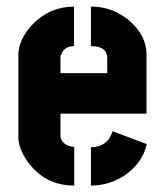

<svg xmlns="http://www.w3.org/2000/svg" viewBox="-20 -577 514 597"><path d="M37.1 -151.4V-407.2Q38.1 -455.1 81.1 -501Q133.8 -555.7 210 -556.6V-433.6Q181.6 -433.6 170.9 -409.2Q168 -403.3 168 -398.4V-349.6H313.5V-397.5Q312.5 -433.6 262.7 -433.6V-556.6Q334 -556.6 387.7 -507.8Q434.6 -464.8 435.5 -408.2V-223.6H168V-151.4Q174.8 -123 210.9 -120.1V0Q119.1 0 65.4 -75.2Q37.1 -115.2 37.1 -151.4ZM262.7 0V-119.1Q315.4 -120.1 330.1 -168.9L436.5 -128.9Q421.9 -66.4 362.3 -28.3Q316.4 0 262.7 0Z"/></svg>

Font: Post No Bills Jaffna ExtraBold
Style: Regular
Weight: 800
Designer: Kosala Senevirathne, Siva Puranthara, Lasantha Premarathna, Tharique Azeez
Foundry: Mooniak
Version: Version 1.220 ; ttfautohint (v1.6)